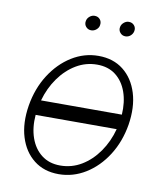

<svg xmlns="http://www.w3.org/2000/svg" viewBox="-83 -799 750 879"><g transform="rotate(10 292.0 -359.5)"><path d="M248.6 11.4Q180.4 11.4 133.3 -25.6Q86.3 -62.5 66.4 -127Q46.5 -191.4 60 -274.5Q73.5 -355.5 113.6 -418.5Q153.8 -481.5 211.6 -517.6Q269.5 -553.6 335.6 -553.6Q404.5 -553.6 451.5 -516.5Q498.6 -479.4 518.5 -414.8Q538.4 -350.1 525.2 -267Q511.7 -186.4 471.6 -123.4Q431.5 -60.4 373.4 -24.5Q315.3 11.4 248.6 11.4ZM248.9 -28.8Q302.2 -28.8 347.7 -56.1Q393.1 -83.5 426.1 -130.7Q459.2 -177.9 475.1 -237.6H98.4Q93.4 -178.3 109.9 -131Q126.4 -83.8 161.8 -56.3Q197.1 -28.8 248.9 -28.8ZM111.2 -307.2H486.9Q490.8 -365.8 474.3 -412.5Q457.7 -459.2 422.8 -486.2Q387.8 -513.1 336.3 -513.1Q284.1 -513.1 239 -486.2Q193.9 -459.2 160.7 -412.5Q127.5 -365.8 111.2 -307.2ZM281.2 -663Q266.3 -663 256.7 -674.2Q247.2 -685.4 250 -700.6Q252.1 -713.4 262.8 -722.3Q273.4 -731.2 285.9 -731.2Q301.8 -731.2 311.1 -720.2Q320.3 -709.2 317.5 -693.2Q316.1 -681.5 305.4 -672.2Q294.7 -663 281.2 -663ZM440.3 -663Q425.4 -663 415.8 -674.4Q406.2 -685.7 409.1 -700.6Q411.2 -713.1 421.9 -722.1Q432.5 -731.2 445 -731.2Q460.9 -731.2 470.3 -720Q479.8 -708.8 476.6 -693.2Q474.1 -680.8 464 -671.9Q453.8 -663 440.3 -663Z"/></g></svg>

Font: Inter UI Extra Light
Style: Italic
Weight: 200
Italic angle: -9.39999°
Designer: Rasmus Andersson
Foundry: rsms
Version: 3.2;8d6f07862